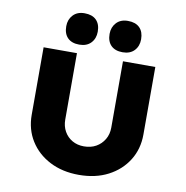

<svg xmlns="http://www.w3.org/2000/svg" viewBox="-98 -1034 1096 1134"><g transform="rotate(10 449.5 -467.0)"><path d="M449 6Q350 6 274.5 -33Q199 -72 156.5 -140Q114 -208 114 -295V-700H314V-302Q314 -262 331.5 -231Q349 -200 379.5 -182.5Q410 -165 449 -165Q491 -165 522 -182.5Q553 -200 571.5 -231Q590 -262 590 -302V-700H784V-295Q784 -208 741.5 -140Q699 -72 624 -33Q549 6 449 6ZM578 -752Q533 -752 508.5 -776.5Q484 -801 484 -846Q484 -886 509 -913Q534 -940 578 -940Q624 -940 648.5 -915.5Q673 -891 673 -846Q673 -805 648 -778.5Q623 -752 578 -752ZM318 -752Q273 -752 248.5 -776.5Q224 -801 224 -846Q224 -886 249 -913Q274 -940 318 -940Q364 -940 388.5 -915.5Q413 -891 413 -846Q413 -805 388 -778.5Q363 -752 318 -752Z"/></g></svg>

Font: Lexend Exa ExtraBold
Style: Regular
Weight: 800
Designer: Bonnie Shaver-Troup, Thomas Jockin
Foundry: Lexend
Version: Version 1.007